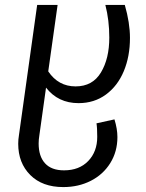

<svg xmlns="http://www.w3.org/2000/svg" viewBox="-20 -546 594 780"><path d="M445 -61Q457 -22 457 11Q457 70 428 116.5Q399 163 349 188.5Q299 214 237 214Q152 214 103 165Q54 116 54 38Q54 21 57 3L131 -526H214L176 -256Q217 -195 287 -195Q356 -195 390 -251.5Q424 -308 424 -393Q424 -464 408 -526H487Q508 -453 508 -392Q508 -317 483 -257Q458 -197 410.5 -162Q363 -127 299 -127Q216 -127 167 -190L140 3Q137 21 137 37Q137 89 163 117.5Q189 146 240 146Q302 146 338.5 108Q375 70 375 10Q375 -27 372 -45Z"/></svg>

Font: FiraGO Book
Style: Italic
Weight: 350
Italic angle: -8°
Designer: bBox Type GmbH
Foundry: bBox Type GmbH
Version: Version 1.001